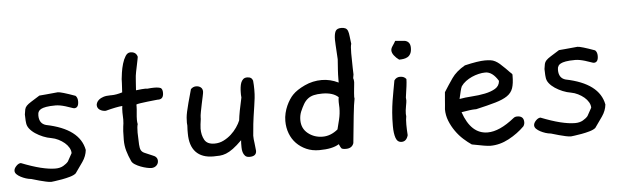

<svg xmlns="http://www.w3.org/2000/svg" viewBox="-53 -723 2954 907"><g transform="rotate(-5 1424.0 -270.0)"><path d="M334 -109Q331 -80 313 -54L277 -3Q268 5 249 10.5Q230 16 210.5 19.5Q191 23 175.5 25Q160 27 159 27Q149 27 133.5 23.5Q118 20 103 16Q88 12 77 8.5Q66 5 65 5H64Q53 4 40.5 0Q28 -4 16.5 -10Q5 -16 -2.5 -23.5Q-10 -31 -10 -40Q-10 -51 1 -62.5Q12 -74 23 -74Q124 -34 184 -34Q206 -34 221.5 -43Q237 -52 245 -62L266 -100Q266 -113 258.5 -126Q251 -139 238.5 -149.5Q226 -160 210 -168Q194 -176 177 -179Q158 -182 138.5 -190Q119 -198 102.5 -209Q86 -220 75.5 -233.5Q65 -247 64 -263Q63 -263 62 -301Q64 -316 66 -325Q68 -334 75 -341.5Q82 -349 96.5 -358Q111 -367 138 -384Q146 -385 167.5 -386.5Q189 -388 226 -392Q242 -392 308 -368Q318 -359 318 -341Q318 -310 297 -310Q296 -310 295 -310.5Q294 -311 292 -311L256 -323Q229 -331 210 -331Q182 -331 165.5 -328Q149 -325 141 -320.5Q133 -316 130 -311Q127 -306 126 -302Q126 -299 125.5 -296.5Q125 -294 125 -291Q125 -252 157 -243Q315 -211 334 -109Z M713 -369Q721 -363 721 -346Q721 -316 696 -316H692Q692 -316 677.5 -314.5Q663 -313 645 -311Q627 -309 610.5 -306.5Q594 -304 591 -302V-292Q591 -281 589 -262.5Q587 -244 587 -229Q587 -224 587.5 -219Q588 -214 589 -209Q585 -197 585 -169Q586 -131 587 -112.5Q588 -94 593 -85Q598 -76 610 -71Q622 -66 645 -56Q669 -48 669 -28Q669 -15 659.5 -6Q650 3 635 3Q628 3 614 0Q600 -3 585.5 -8.5Q571 -14 559 -21.5Q547 -29 543 -38Q531 -64 524 -88.5Q517 -113 517 -140Q517 -168 518 -182Q519 -196 520 -204Q521 -212 522 -218.5Q523 -225 523 -237Q523 -245 522.5 -253.5Q522 -262 522 -270Q522 -281 522.5 -288.5Q523 -296 524 -301Q497 -299 444 -285Q428 -285 416 -293Q404 -301 404 -316Q404 -320 407 -327Q410 -334 417.5 -340.5Q425 -347 438.5 -351.5Q452 -356 472 -356H478Q500 -356 529 -365Q529 -366 529.5 -373.5Q530 -381 530.5 -390.5Q531 -400 531.5 -409Q532 -418 532 -422V-427Q533 -438 536 -458.5Q539 -479 545 -499.5Q551 -520 560.5 -535Q570 -550 584 -550Q611 -550 617 -526Q617 -524 614.5 -512Q612 -500 609 -485Q606 -470 603 -456Q600 -442 600 -438Q600 -436 599 -427Q598 -418 597.5 -407Q597 -396 596 -385Q595 -374 595 -369Q593 -369 622 -372Q627 -372 631.5 -372.5Q636 -373 640 -373Q643 -373 645 -372.5Q647 -372 649 -372Q658 -373 666 -373.5Q674 -374 681 -374Q703 -374 713 -369Z M1150 -366Q1151 -355 1151.5 -345Q1152 -335 1152 -324Q1152 -300 1150 -283.5Q1148 -267 1145 -246.5Q1142 -226 1137.5 -196.5Q1133 -167 1129 -118Q1129 -115 1128.5 -112.5Q1128 -110 1128 -107Q1128 -91 1131 -72L1135 -35Q1135 -9 1102 -9Q1088 -9 1081 -16.5Q1074 -24 1071 -34.5Q1068 -45 1068 -56.5Q1068 -68 1068 -76Q1068 -86 1069 -91Q1045 -67 1026.5 -53.5Q1008 -40 992.5 -34Q977 -28 962.5 -27Q948 -26 932 -26Q878 -26 849.5 -56Q821 -86 821 -145Q821 -152 821 -161Q821 -170 822 -182Q821 -186 821 -195Q821 -208 822 -219.5Q823 -231 826.5 -247.5Q830 -264 836.5 -288.5Q843 -313 854 -352Q865 -363 879 -363Q892 -363 901 -356Q910 -349 910 -335Q910 -330 906.5 -314Q903 -298 899 -279Q895 -260 891.5 -241.5Q888 -223 888 -213V-208Q886 -194 884.5 -182Q883 -170 883 -162Q883 -131 895.5 -108.5Q908 -86 943 -86Q966 -86 986 -96Q1006 -106 1022 -120.5Q1038 -135 1050 -152.5Q1062 -170 1068 -185Q1070 -204 1075 -230.5Q1080 -257 1088 -292Q1087 -298 1087 -304Q1087 -310 1087 -315Q1087 -327 1088.5 -339.5Q1090 -352 1093.5 -361.5Q1097 -371 1104 -377.5Q1111 -384 1123 -384Q1145 -384 1150 -366Z M1627 -499Q1625 -494 1624 -483Q1623 -472 1623 -455Q1623 -412 1624 -386Q1625 -360 1625 -354L1622 -337Q1625 -329 1625 -318Q1625 -315 1624 -306.5Q1623 -298 1622 -287.5Q1621 -277 1620 -266Q1619 -255 1619 -248Q1619 -246 1619.5 -244Q1620 -242 1620 -240Q1615 -217 1609 -160Q1603 -103 1596 -31Q1588 -7 1559 -7Q1541 -7 1537 -12.5Q1533 -18 1527 -32Q1496 -12 1433 -12Q1399 -12 1372 -24Q1345 -36 1325.5 -56Q1306 -76 1295.5 -103.5Q1285 -131 1285 -163Q1285 -182 1289.5 -200.5Q1294 -219 1301 -234.5Q1308 -250 1316.5 -263Q1325 -276 1333 -284Q1353 -305 1391.5 -323Q1430 -341 1473 -341Q1513 -341 1552 -322V-338Q1552 -359 1553.5 -382Q1555 -405 1557 -432L1553 -500Q1553 -507 1552.5 -513Q1552 -519 1552 -525Q1552 -551 1558.5 -564.5Q1565 -578 1586 -578Q1599 -578 1606.5 -574Q1614 -570 1617.5 -560.5Q1621 -551 1622.5 -536Q1624 -521 1627 -499ZM1546 -253Q1521 -277 1470 -277Q1446 -277 1429.5 -273Q1413 -269 1401 -259.5Q1389 -250 1380.5 -235.5Q1372 -221 1363 -200Q1356 -182 1356 -161Q1356 -121 1385.5 -97.5Q1415 -74 1455 -74Q1493 -74 1527 -102Q1532 -121 1538.5 -148Q1545 -175 1545 -203Q1545 -209 1544.5 -216.5Q1544 -224 1544 -230Q1544 -238 1544.5 -243.5Q1545 -249 1546 -253Z M1906 -456Q1906 -439 1900.5 -428.5Q1895 -418 1886 -413Q1877 -408 1866.5 -406.5Q1856 -405 1846 -405Q1832 -415 1822.5 -427.5Q1813 -440 1813 -452Q1813 -461 1821 -472.5Q1829 -484 1835 -495L1881 -491Q1906 -485 1906 -456ZM1872 -311V-307Q1872 -298 1869.5 -277.5Q1867 -257 1862 -224Q1863 -219 1863 -210Q1863 -204 1859 -183Q1855 -162 1855 -147Q1855 -144 1855.5 -141Q1856 -138 1856 -136Q1853 -122 1853 -96Q1853 -85 1853.5 -72.5Q1854 -60 1855 -46Q1847 -17 1824 -17Q1804 -17 1796.5 -38.5Q1789 -60 1789 -95Q1789 -130 1791.5 -159Q1794 -188 1798 -213.5Q1802 -239 1806.5 -262.5Q1811 -286 1815 -309Q1825 -324 1843 -324Q1862 -324 1872 -311Z M2403 -40Q2371 -8 2328 15Q2285 38 2240 38Q2221 38 2153 24Q2135 12 2115 -6Q2095 -24 2078.5 -47.5Q2062 -71 2051.5 -97.5Q2041 -124 2041 -153V-152Q2042 -161 2043 -173Q2044 -184 2045 -198.5Q2046 -213 2048 -233Q2068 -265 2089.5 -296Q2111 -327 2153 -351Q2217 -366 2249 -366Q2264 -366 2275.5 -364.5Q2287 -363 2297.5 -357.5Q2308 -352 2318.5 -343Q2329 -334 2344 -319Q2355 -307 2361 -301.5Q2367 -296 2370 -293Q2373 -290 2373 -288Q2373 -286 2373 -282Q2373 -246 2365.5 -224Q2358 -202 2337.5 -188Q2317 -174 2281 -163.5Q2245 -153 2188 -140H2182Q2164 -140 2118 -132Q2154 -26 2233 -26Q2289 -26 2360 -83Q2367 -89 2378 -89Q2409 -89 2409 -59Q2409 -49 2403 -40ZM2307 -264Q2280 -309 2246 -309Q2231 -309 2214 -305Q2197 -301 2181.5 -294Q2166 -287 2152.5 -277Q2139 -267 2130 -254Q2126 -246 2122.5 -231Q2119 -216 2114 -195Q2141 -200 2173.5 -202Q2206 -204 2235.5 -210Q2265 -216 2285 -228Q2305 -240 2307 -264Z M2798 -109Q2795 -80 2777 -54L2741 -3Q2732 5 2713 10.5Q2694 16 2674.5 19.5Q2655 23 2639.5 25Q2624 27 2623 27Q2613 27 2597.5 23.5Q2582 20 2567 16Q2552 12 2541 8.5Q2530 5 2529 5H2528Q2517 4 2504.5 0Q2492 -4 2480.5 -10Q2469 -16 2461.5 -23.5Q2454 -31 2454 -40Q2454 -51 2465 -62.5Q2476 -74 2487 -74Q2588 -34 2648 -34Q2670 -34 2685.5 -43Q2701 -52 2709 -62L2730 -100Q2730 -113 2722.5 -126Q2715 -139 2702.5 -149.5Q2690 -160 2674 -168Q2658 -176 2641 -179Q2622 -182 2602.5 -190Q2583 -198 2566.5 -209Q2550 -220 2539.5 -233.5Q2529 -247 2528 -263Q2527 -263 2526 -301Q2528 -316 2530 -325Q2532 -334 2539 -341.5Q2546 -349 2560.5 -358Q2575 -367 2602 -384Q2610 -385 2631.5 -386.5Q2653 -388 2690 -392Q2706 -392 2772 -368Q2782 -359 2782 -341Q2782 -310 2761 -310Q2760 -310 2759 -310.5Q2758 -311 2756 -311L2720 -323Q2693 -331 2674 -331Q2646 -331 2629.5 -328Q2613 -325 2605 -320.5Q2597 -316 2594 -311Q2591 -306 2590 -302Q2590 -299 2589.5 -296.5Q2589 -294 2589 -291Q2589 -252 2621 -243Q2779 -211 2798 -109Z"/></g></svg>

Font: Gaegu
Style: Regular
Weight: 400
Designer: JIKJI
Foundry: JIKJI
Version: Version 1.00